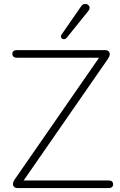

<svg xmlns="http://www.w3.org/2000/svg" viewBox="-20 -961 615 981"><path d="M69 0Q61 0 55.5 -3.5Q50 -7 47.5 -13Q45 -19 47 -27Q49 -35 55 -44L502 -689V-666H66Q55 -666 49 -671.5Q43 -677 43 -686Q43 -695 49 -700Q55 -705 66 -705H518Q526 -705 531.5 -701.5Q537 -698 539.5 -692Q542 -686 540 -678Q538 -670 532 -661L85 -16V-39H535Q546 -39 552 -34Q558 -29 558 -20Q558 -10 552 -5Q546 0 535 0ZM321 -768Q316 -762 309.5 -761Q303 -760 298 -763Q293 -766 291.5 -772Q290 -778 295 -785L394 -928Q400 -937 407.5 -939.5Q415 -942 422 -940Q429 -938 433.5 -933Q438 -928 438 -921Q438 -914 432 -906Z"/></svg>

Font: Nunito ExtraLight
Style: Regular
Weight: 200
Designer: Vernon Adams
Foundry: Vernon Adams
Version: Version 3.602;April 4, 2023;FontCreator 14.0.0.2856 64-bit